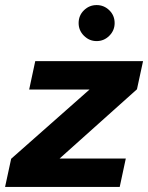

<svg xmlns="http://www.w3.org/2000/svg" viewBox="-41 -737 584 757"><path d="M-21 0 3 -111 312 -384H74L98 -496H523L499 -385L194 -112H455L431 0ZM340 -575Q311 -575 290 -596Q269 -617 269 -646Q269 -676 290 -696.5Q311 -717 340 -717Q369 -717 390 -696.5Q411 -676 411 -646Q411 -617 390 -596Q369 -575 340 -575Z"/></svg>

Font: Atkinson Hyperlegible Next
Style: Bold Italic
Weight: 700
Italic angle: -12°
Designer: Elliott Scott, Megan Eiswerth, Linus Boman, Theodore Petrosky, Letters from Sweden
Foundry: Applied Design Works, Letters from Sweden
Version: Version 2.001